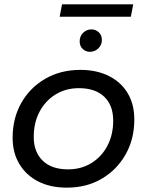

<svg xmlns="http://www.w3.org/2000/svg" viewBox="-20 -856 675 882"><path d="M287 6Q211 6 155.5 -22.5Q100 -51 69 -102.5Q38 -154 38 -223Q38 -313 78 -383.5Q118 -454 188.5 -494.5Q259 -535 349 -535Q424 -535 480 -507Q536 -479 566.5 -428Q597 -377 597 -307Q597 -217 557 -146.5Q517 -76 447.5 -35Q378 6 287 6ZM293 -78Q353 -78 400 -107Q447 -136 473.5 -186.5Q500 -237 500 -302Q500 -372 459 -411.5Q418 -451 342 -451Q283 -451 236 -422.5Q189 -394 162 -343.5Q135 -293 135 -227Q135 -158 176 -118Q217 -78 293 -78ZM393 -618Q374 -618 360 -631Q346 -644 346 -666Q346 -690 362 -705.5Q378 -721 400 -721Q419 -721 433.5 -708Q448 -695 448 -672Q448 -650 432 -634Q416 -618 393 -618ZM254 -779 265 -836H592L581 -779Z"/></svg>

Font: Montserrat Thin Medium
Style: Italic
Weight: 500
Italic angle: -11.3°
Version: Version 9.000